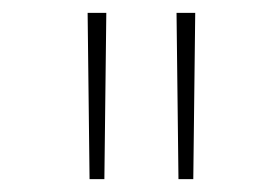

<svg xmlns="http://www.w3.org/2000/svg" viewBox="-20 -749 422 298"><path d="M119 -471H142L145 -729H116ZM257 -471H280L283 -729H254Z"/></svg>

Font: Noto Sans Devanagari SemiCondensed Thin
Style: Regular
Weight: 100
Width: 4
Designer: Jelle Bosma - Monotype Design Team
Foundry: Monotype Imaging Inc.
Version: Version 2.004